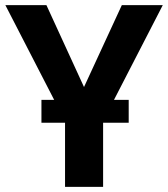

<svg xmlns="http://www.w3.org/2000/svg" viewBox="-20 -731 658 751"><path d="M483.4 -251H383.3V0H234.4V-251H142.1V-340.3H191.9L1 -710.9H161.6L308.6 -390.6L456.5 -710.9H616.7L425.8 -340.3H483.4Z"/></svg>

Font: Roboto-o
Style: o-Bold
Weight: 700
Designer: Google
Version: Version 2.134; 2016; ttfautohint (v1.6)